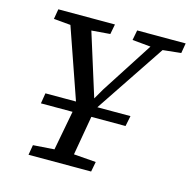

<svg xmlns="http://www.w3.org/2000/svg" viewBox="-100 -769 864 868"><g transform="rotate(15 332.0 -335.0)"><path d="M60 -623 68 -670H333L324 -623L237 -616L329 -323L358 -373L514 -615L428 -623L437 -670H664L656 -623L571 -614L353 -288H508L498 -239H338Q330 -193 322 -147Q314 -101 306 -55L410 -47L401 0H108L116 -47L215 -54L250 -239H102L110 -288H253L139 -616Z"/></g></svg>

Font: Source Serif 4 SmText
Style: Italic
Weight: 400
Italic angle: -12°
Designer: Frank Grießhammer
Foundry: Adobe
Version: Version 4.005;hotconv 1.1.0;makeotfexe 2.6.0